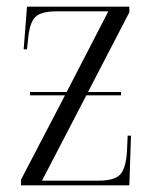

<svg xmlns="http://www.w3.org/2000/svg" viewBox="-20 -556 465 576"><path d="M43 0V-17L175 -270H70V-280H180L305 -522H150Q102 -522 85 -504Q68 -486 64 -436L61 -408H51L61 -536H368V-519L244 -280H343V-270H239L106 -14H275Q324 -14 341 -33Q358 -52 361 -103L363 -149H373L368 0Z"/></svg>

Font: Noto Serif Display Condensed Light
Style: Regular
Weight: 300
Width: 3
Designer: Monotype Design Team
Foundry: Monotype Imaging Inc.
Version: Version 2.009